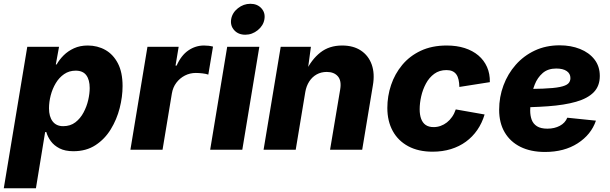

<svg xmlns="http://www.w3.org/2000/svg" viewBox="-43 -794 3232 1018"><path d="M-22.9 204.1 101.6 -545.9H270L252.9 -452.1H257.3Q271.5 -477.5 294.4 -500.5Q317.4 -523.4 349.4 -538.1Q381.3 -552.7 422.4 -552.7Q473.6 -552.7 515.4 -529.3Q557.1 -505.9 582 -458.3Q606.9 -410.6 606.9 -337.9Q606.9 -281.2 591.6 -220.9Q576.2 -160.6 544.4 -108.6Q512.7 -56.6 463.4 -24.4Q414.1 7.8 346.2 7.8Q302.2 7.8 272.7 -7.3Q243.2 -22.5 226.3 -45.7Q209.5 -68.8 202.6 -93.8H196.3L147.5 204.1ZM292 -125Q330.1 -125 356.7 -145.5Q383.3 -166 400.1 -197.8Q417 -229.5 424.8 -263.9Q432.6 -298.3 432.6 -327.1Q432.6 -370.6 414.6 -395Q396.5 -419.4 358.4 -419.4Q323.7 -419.4 297.1 -401.1Q270.5 -382.8 252.7 -353Q234.9 -323.2 225.8 -288.1Q216.8 -252.9 216.8 -219.7Q216.8 -175.8 236.1 -150.4Q255.4 -125 292 -125Z M648.4 0 738.8 -545.9H904.3L887.7 -446.3H893.6Q917.5 -500.5 955.6 -526.6Q993.7 -552.7 1038.6 -552.7Q1050.8 -552.7 1063.2 -551.3Q1075.7 -549.8 1086.4 -546.9L1061.5 -398.4Q1049.8 -402.8 1030.3 -405Q1010.7 -407.2 995.1 -407.2Q963.9 -407.2 937 -393.3Q910.2 -379.4 891.8 -355Q873.5 -330.6 868.2 -297.9L818.8 0Z M1071.3 0 1161.6 -545.9H1332L1241.7 0ZM1257.3 -609.9Q1220.7 -609.9 1199 -633.8Q1177.2 -657.7 1182.6 -691.9Q1188.5 -726.6 1218.3 -750.2Q1248 -773.9 1284.7 -773.9Q1321.3 -773.9 1343 -750Q1364.7 -726.1 1358.9 -691.9Q1353.5 -658.2 1323.7 -634Q1293.9 -609.9 1257.3 -609.9Z M1575.7 -306.2 1524.9 0H1354.5L1445.3 -545.9H1605.5L1586.9 -408.2L1577.6 -413.6Q1608.4 -478.5 1655.5 -515.6Q1702.6 -552.7 1771 -552.7Q1830.6 -552.7 1870.8 -525.9Q1911.1 -499 1928 -451.4Q1944.8 -403.8 1934.1 -341.8L1877.4 0H1707L1760.7 -319.8Q1768.6 -366.2 1748.3 -389.4Q1728 -412.6 1689.5 -412.6Q1659.7 -412.6 1636 -399.4Q1612.3 -386.2 1596.7 -362.1Q1581.1 -337.9 1575.7 -306.2Z M2250.5 10.3Q2175.3 10.3 2121.6 -18.6Q2067.9 -47.4 2039.3 -99.6Q2010.7 -151.9 2010.7 -221.7Q2010.7 -284.2 2030.5 -343.3Q2050.3 -402.3 2089.6 -449.7Q2128.9 -497.1 2188 -524.9Q2247.1 -552.7 2325.7 -552.7Q2378.4 -552.7 2420.9 -539.1Q2463.4 -525.4 2493.4 -500Q2523.4 -474.6 2539.3 -438.7Q2555.2 -402.8 2554.2 -358.4L2392.6 -333Q2392.1 -354.5 2388.4 -371.1Q2384.8 -387.7 2376.7 -399.2Q2368.7 -410.6 2355.7 -416.5Q2342.8 -422.4 2324.2 -422.4Q2286.6 -422.4 2259.5 -402.6Q2232.4 -382.8 2215.3 -350.8Q2198.2 -318.8 2190.2 -283Q2182.1 -247.1 2182.1 -214.8Q2182.1 -185.5 2189.9 -164.1Q2197.8 -142.6 2214.1 -131.3Q2230.5 -120.1 2256.3 -120.1Q2275.4 -120.1 2293.2 -126.5Q2311 -132.8 2326.4 -144.8Q2341.8 -156.7 2354 -174.3Q2366.2 -191.9 2373.5 -213.9L2526.4 -187Q2512.7 -141.1 2487.5 -104.7Q2462.4 -68.4 2427.2 -42.7Q2392.1 -17.1 2347.7 -3.4Q2303.2 10.3 2250.5 10.3Z M2846.7 11.7Q2771.5 11.7 2717 -15.1Q2662.6 -42 2633.1 -92Q2603.5 -142.1 2603.5 -211.9Q2603.5 -279.8 2626.5 -341.3Q2649.4 -402.8 2691.7 -450.7Q2733.9 -498.5 2792.7 -526.1Q2851.6 -553.7 2924.3 -553.7Q2983.9 -553.7 3032.2 -534.4Q3080.6 -515.1 3108.9 -478.8Q3137.2 -442.4 3137.2 -391.1Q3137.2 -337.9 3105 -304.9Q3072.8 -272 3011.2 -254.4Q2949.7 -236.8 2861.8 -230.5Q2773.9 -224.1 2662.6 -224.1L2679.2 -321.8Q2774.4 -321.8 2834 -324Q2893.6 -326.2 2925.5 -332.8Q2957.5 -339.4 2969.5 -350.8Q2981.4 -362.3 2981.4 -379.9Q2981.4 -403.8 2961.7 -417.2Q2941.9 -430.7 2906.2 -430.7Q2861.8 -430.7 2834.2 -406.5Q2806.6 -382.3 2792.5 -346.4Q2778.3 -310.5 2773.2 -272.9Q2768.1 -235.4 2768.1 -208Q2768.1 -180.7 2776.1 -158.9Q2784.2 -137.2 2804.2 -124.5Q2824.2 -111.8 2859.4 -111.8Q2897 -111.8 2925.3 -127Q2953.6 -142.1 2964.8 -169.9L3116.7 -154.3Q3091.3 -80.1 3020 -34.2Q2948.7 11.7 2846.7 11.7Z"/></svg>

Font: Inter ExtraBold
Style: Italic
Weight: 800
Italic angle: -9.3988°
Designer: Rasmus Andersson
Foundry: rsms
Version: Version 4.001;git-66647c0bb